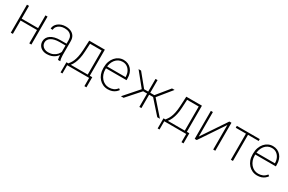

<svg xmlns="http://www.w3.org/2000/svg" viewBox="132 -1760 4702 3138"><g transform="rotate(30 2483.0 -191.5)"><path d="M442.4 -287.6V-252H108.9V-287.6ZM121.6 -528.3V0H82.5V-528.3ZM471.2 -528.3V0H431.6V-528.3Z M961.9 -97.2V-370.1Q961.9 -411.6 944.3 -441.4Q926.8 -471.2 893.1 -487.1Q859.4 -502.9 810.5 -502.9Q765.1 -502.9 729.2 -487.1Q693.4 -471.2 672.9 -443.8Q652.3 -416.5 652.3 -382.8L613.3 -383.3Q613.3 -413.6 627.7 -441.4Q642.1 -469.2 668.7 -491Q695.3 -512.7 731.7 -525.4Q768.1 -538.1 811.5 -538.1Q867.2 -538.1 909.9 -519.3Q952.6 -500.5 976.6 -462.9Q1000.5 -425.3 1000.5 -369.1V-108.4Q1000.5 -80.1 1004.4 -51.3Q1008.3 -22.5 1015.1 -4.9V0H972.7Q967.3 -18.6 964.6 -45.4Q961.9 -72.3 961.9 -97.2ZM974.6 -299.8 975.6 -266.1H846.7Q797.9 -266.1 759.3 -256.8Q720.7 -247.6 693.8 -230.5Q667 -213.4 652.8 -189.9Q638.7 -166.5 638.7 -137.2Q638.7 -106.9 654.8 -81.5Q670.9 -56.2 700.2 -41.3Q729.5 -26.4 768.1 -26.4Q820.8 -26.4 861.6 -44.7Q902.3 -63 930.2 -94.5Q958 -126 970.7 -167.5L987.8 -139.2Q979.5 -113.3 961.9 -86.9Q944.3 -60.5 916.5 -38.8Q888.7 -17.1 851.1 -3.7Q813.5 9.8 765.6 9.8Q715.3 9.8 678 -9Q640.6 -27.8 620.1 -60.8Q599.6 -93.8 599.6 -136.2Q599.6 -172.9 616.2 -203.1Q632.8 -233.4 664.3 -255.1Q695.8 -276.9 741 -288.3Q786.1 -299.8 842.8 -299.8Z M1257.8 -528.3H1296.9L1287.1 -341.8Q1283.7 -265.6 1270.8 -209Q1257.8 -152.3 1239.7 -112.3Q1221.7 -72.3 1200.9 -45.2Q1180.2 -18.1 1159.2 0H1134.8L1135.3 -35.6H1147.9Q1160.6 -51.8 1176.3 -74.2Q1191.9 -96.7 1206.8 -130.9Q1221.7 -165 1232.9 -216.6Q1244.1 -268.1 1248.5 -341.8ZM1274.9 -528.3H1552.7V0H1513.7V-490.7H1274.9ZM1111.8 -35.6H1599.6V155.3H1561V0H1146.5V155.3H1111.3Z M1915.5 9.8Q1865.7 9.8 1823.2 -9.5Q1780.8 -28.8 1749 -63.7Q1717.3 -98.6 1699.5 -146.5Q1681.6 -194.3 1681.6 -251.5V-272.9Q1681.6 -332 1699.5 -380.6Q1717.3 -429.2 1748 -464.6Q1778.8 -500 1819.1 -519Q1859.4 -538.1 1905.3 -538.1Q1951.7 -538.1 1989.3 -521Q2026.9 -503.9 2053.7 -473.1Q2080.6 -442.4 2094.7 -399.9Q2108.9 -357.4 2108.9 -306.2V-273.4H1706.1V-309.1H2070.3V-315.4Q2069.8 -365.2 2050 -407.7Q2030.3 -450.2 1993.7 -476.3Q1957 -502.4 1905.3 -502.4Q1863.8 -502.4 1829.8 -484.9Q1795.9 -467.3 1771.5 -436.3Q1747.1 -405.3 1733.9 -363.5Q1720.7 -321.8 1720.7 -272.9V-251.5Q1720.7 -204.6 1735.4 -163.6Q1750 -122.6 1776.4 -91.6Q1802.7 -60.5 1838.4 -43Q1874 -25.4 1916.5 -25.4Q1962.4 -25.4 2000.5 -41.5Q2038.6 -57.6 2069.8 -98.1L2095.2 -79.1Q2077.6 -53.7 2052.7 -33.7Q2027.8 -13.7 1993.9 -2Q1960 9.8 1915.5 9.8Z M2412.1 -252.4 2189 -528.3H2236.3L2432.1 -289.1H2525.9L2524.4 -252.4ZM2438.5 -256.3 2210.9 0H2160.6L2414.6 -289.1ZM2547.4 -528.3V0H2508.8V-528.3ZM2869.1 -528.3 2644.5 -252.4H2533.2L2531.2 -289.1H2625L2820.3 -528.3ZM2846.7 0 2618.7 -256.3 2642.6 -289.1 2897 0Z M3089.8 -528.3H3128.9L3119.1 -341.8Q3115.7 -265.6 3102.8 -209Q3089.8 -152.3 3071.8 -112.3Q3053.7 -72.3 3033 -45.2Q3012.2 -18.1 2991.2 0H2966.8L2967.3 -35.6H2980Q2992.7 -51.8 3008.3 -74.2Q3023.9 -96.7 3038.8 -130.9Q3053.7 -165 3064.9 -216.6Q3076.2 -268.1 3080.6 -341.8ZM3106.9 -528.3H3384.8V0H3345.7V-490.7H3106.9ZM2943.8 -35.6H3431.6V155.3H3393.1V0H2978.5V155.3H2943.4Z M3591.8 -65.4 3902.3 -528.3H3941.9V0H3902.3V-462.9L3591.8 0H3553.2V-528.3H3591.8Z M4274.9 -528.3V0H4235.8V-528.3ZM4476.1 -528.3V-492.7H4043.5V-528.3Z M4733.4 9.8Q4683.6 9.8 4641.1 -9.5Q4598.6 -28.8 4566.9 -63.7Q4535.2 -98.6 4517.3 -146.5Q4499.5 -194.3 4499.5 -251.5V-272.9Q4499.5 -332 4517.3 -380.6Q4535.2 -429.2 4565.9 -464.6Q4596.7 -500 4637 -519Q4677.2 -538.1 4723.1 -538.1Q4769.5 -538.1 4807.1 -521Q4844.7 -503.9 4871.6 -473.1Q4898.4 -442.4 4912.6 -399.9Q4926.8 -357.4 4926.8 -306.2V-273.4H4523.9V-309.1H4888.2V-315.4Q4887.7 -365.2 4867.9 -407.7Q4848.1 -450.2 4811.5 -476.3Q4774.9 -502.4 4723.1 -502.4Q4681.6 -502.4 4647.7 -484.9Q4613.8 -467.3 4589.4 -436.3Q4564.9 -405.3 4551.8 -363.5Q4538.6 -321.8 4538.6 -272.9V-251.5Q4538.6 -204.6 4553.2 -163.6Q4567.9 -122.6 4594.2 -91.6Q4620.6 -60.5 4656.2 -43Q4691.9 -25.4 4734.4 -25.4Q4780.3 -25.4 4818.4 -41.5Q4856.4 -57.6 4887.7 -98.1L4913.1 -79.1Q4895.5 -53.7 4870.6 -33.7Q4845.7 -13.7 4811.8 -2Q4777.8 9.8 4733.4 9.8Z"/></g></svg>

Font: Roboto ExtraLight
Style: Regular
Weight: 250
Designer: Christian Robertson
Foundry: Google
Version: Version 3.009; 2024